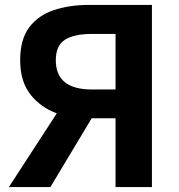

<svg xmlns="http://www.w3.org/2000/svg" viewBox="-20 -761 729 781"><path d="M450 0V-280H353L185 0H16L211 -300Q145 -324 103.5 -377Q62 -430 62 -516Q62 -601 99 -650Q136 -699 199.5 -720Q263 -741 340 -741H598V0ZM354 -397H450V-623H354Q282 -623 244.5 -599.5Q207 -576 207 -516Q207 -397 354 -397Z"/></svg>

Font: Chiron Sans HK TT
Style: Bold
Weight: 700
Designer: Ryoko NISHIZUKA 西塚涼子 (kana, bopomofo & ideographs); Paul D. Hunt (Latin, Greek & Cyrillic); Sandoll Communications 산돌커뮤니
Foundry: Adobe
Version: Version 2.022;hotconv 1.0.109;makeotfexe 2.5.65596